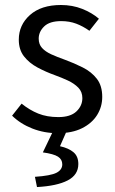

<svg xmlns="http://www.w3.org/2000/svg" viewBox="-20 -518 459 764"><path d="M209.5 12Q155.8 12 108.6 -6.6Q61.4 -25.1 28.1 -57.7L66 -105.6Q97.8 -79.9 132.4 -66Q167 -52.1 212.2 -52.1Q260.1 -52.1 283.9 -74.4Q307.7 -96.8 307.7 -127.6Q307.7 -152.6 291.6 -169.2Q275.5 -185.7 250.6 -197.4Q225.6 -209 198 -219Q161.8 -232 129 -249.6Q96.2 -267.3 75.5 -293.7Q54.8 -320.2 54.8 -360.1Q54.8 -418.9 99.4 -458.5Q144 -498.1 222.5 -498.1Q268.1 -498.1 306.9 -482.8Q345.7 -467.4 373.6 -443.5L335.8 -395.5Q310.3 -413.6 283.3 -423.8Q256.3 -434 223.5 -434Q177.4 -434 155.7 -412.8Q134 -391.6 134 -364.3Q134 -341.9 147.2 -327.3Q160.4 -312.7 183.7 -302Q207 -291.4 237.1 -280.7Q275.1 -266.8 309.5 -249.5Q344 -232.1 365.4 -204.5Q386.8 -176.9 386.8 -132.5Q386.8 -93.1 366.4 -60.3Q346 -27.6 306.4 -7.8Q266.8 12 209.5 12ZM127.2 226.3 119 185.6Q181.6 181.3 204.7 169.5Q227.8 157.6 227.8 136Q227.8 116.3 210.8 105.4Q193.8 94.4 150.5 88.4L194.2 -2.7H248L218.7 63.8Q253.3 71.5 272.5 87.8Q291.7 104 291.7 134.7Q291.7 178 249.1 200Q206.6 222 127.2 226.3Z"/></svg>

Font: Source Sans 3 VF
Style: Regular
Weight: 200
Designer: Paul D. Hunt
Foundry: Adobe
Version: Version 3.046;hotconv 1.0.118;makeotfexe 2.5.65603